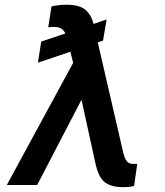

<svg xmlns="http://www.w3.org/2000/svg" viewBox="-20 -766 683 795"><path d="M421.5 -685.4 406.6 -597.7 384.9 -590.2 490.8 -131.7Q496.4 -109.4 505.1 -98.4Q513.8 -87.4 531.2 -87.4H548.3L535.2 3.9Q519.2 8.9 490.1 8.9Q440.3 8.9 413.7 -11.5Q387.1 -32 374.3 -93.4L317.5 -353L133.9 0H8.2L283 -506L271.3 -551.8L137.1 -506.4L150.6 -593.8L250.7 -627.5Q238.6 -654.5 205.6 -654.5Q201 -654.5 193.7 -654.3Q186.4 -654.1 179.7 -653.1L193.2 -739.3Q203.1 -742.5 222.8 -744.5Q242.5 -746.4 255 -746.4Q308.6 -746.4 333.3 -725.7Q358 -704.9 367.2 -666.9Z"/></svg>

Font: Inter UI Medium
Style: Italic
Weight: 500
Italic angle: 9.39999°
Designer: Rasmus Andersson
Foundry: rsms
Version: 3.2;8d6f07862